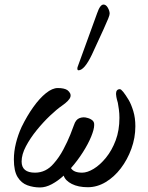

<svg xmlns="http://www.w3.org/2000/svg" viewBox="-20 -812 649 844"><path d="M156 12Q127 12 100.5 2.5Q74 -7 57.5 -33.5Q41 -60 41 -111Q41 -146 50 -182.5Q59 -219 75 -254Q99 -303 126.5 -341.5Q154 -380 182 -402.5Q210 -425 234 -425Q262 -425 276 -416Q294 -402 289.5 -386Q285 -370 252 -347Q230 -332 200 -303.5Q170 -275 141.5 -240Q113 -205 94 -169Q75 -133 75 -102Q75 -53 134 -53Q182 -53 216 -93Q240 -120 258.5 -155Q277 -190 289 -220Q301 -250 305 -262Q313 -287 330 -293Q347 -299 363 -294Q376 -291 385.5 -283.5Q395 -276 394 -262Q394 -244 381 -212Q368 -180 344.5 -143Q321 -106 292 -73Q304 -53 341 -53Q364 -53 392 -70Q420 -87 446 -119Q472 -151 488.5 -195Q505 -239 505 -294Q505 -313 502.5 -331.5Q500 -350 498 -360Q493 -377 491.5 -386Q490 -395 490 -399Q490 -420 507 -420Q517 -420 546 -372Q557 -353 566 -323.5Q575 -294 575 -257Q575 -206 557.5 -158Q540 -110 511 -72Q482 -34 444.5 -11.5Q407 11 366 11Q324 11 295.5 -3.5Q267 -18 260 -40Q235 -17 208 -2.5Q181 12 156 12ZM325 -503Q320 -503 320 -511Q320 -515 322 -520L407 -754Q420 -792 435 -792Q446 -792 454 -778Q462 -764 462 -752Q462 -746 456 -731Q450 -716 436 -685L384 -572Q351 -503 325 -503Z"/></svg>

Font: Junicode SmExp
Style: Italic
Weight: 400
Width: 6
Italic angle: -11°
Designer: Peter S. Baker
Version: Version 2.205; ttfautohint (v1.8.4)